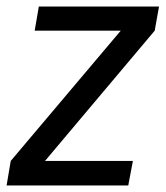

<svg xmlns="http://www.w3.org/2000/svg" viewBox="-30 -568 507 588"><path d="M457 -547.9 443.8 -474.1 107.9 -75.2H377L362.8 0H-9.8L2.9 -75.2L339.8 -474.1H76.2L88.9 -547.9Z"/></svg>

Font: SVN-Poppins
Style: Italic
Weight: 400
Italic angle: -10°
Designer: Ninad Kale (Devanagari), Jonny Pinhorn (Latin)
Foundry: Indian Type Foundry
Version: Version 3.002 2017